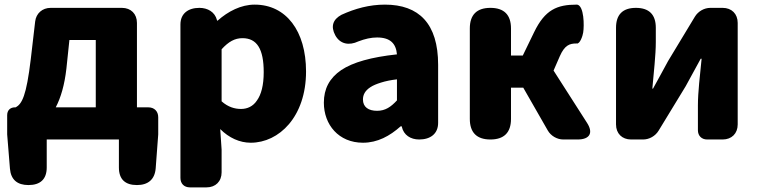

<svg xmlns="http://www.w3.org/2000/svg" viewBox="-20 -603 3281 830"><path d="M572 -354V-504C572 -543 546 -569 507 -569H355H199C163 -569 136 -545 132 -510L113 -347C94 -188 75 -154 48 -139H45C24 -139 11 -126 11 -105V-22L23 126C27 174 55 197 103 197C154 197 182 172 182 121V0H494V121C494 172 521 197 572 197C620 197 649 173 653 125L664 -22V-96C664 -122 647 -139 621 -139H572ZM394 -284V-139H307H221C243 -181 259 -236 267 -306L280 -430H394Z M760 -181V166C760 191 776 207 801 207H849H873C912 207 938 181 938 142V44L932 -45C970 -7 1016 14 1064 14C1186 14 1303 -98 1303 -294C1303 -469 1217 -583 1081 -583C1022 -583 966 -554 921 -514H918V-516C909 -551 878 -569 842 -569C794 -569 760 -545 760 -497ZM1091 -169C1074 -143 1049 -132 1022 -132C995 -132 966 -140 938 -165V-277V-390C968 -423 995 -438 1028 -438C1091 -438 1120 -391 1120 -291C1120 -234 1109 -194 1091 -169Z M1455 -300C1404 -265 1380 -219 1380 -159C1380 -64 1444 14 1549 14C1612 14 1665 -15 1712 -57H1717V-55C1725 -19 1755 0 1792 0C1840 0 1874 -24 1874 -72V-161V-323C1874 -501 1791 -583 1644 -583C1577 -583 1515 -566 1456 -539C1419 -519 1409 -489 1429 -451C1450 -412 1489 -405 1529 -424C1558 -435 1584 -441 1610 -441C1668 -441 1692 -414 1696 -368C1585 -356 1506 -334 1455 -300ZM1627 -246C1646 -252 1669 -257 1696 -260V-169C1670 -141 1646 -124 1610 -124C1573 -124 1549 -140 1549 -173C1549 -193 1558 -211 1581 -226C1593 -234 1608 -240 1627 -246Z M2011 -284V-89C2011 -30 2041 0 2100 0C2159 0 2189 -30 2189 -89V-224H2242L2348 -39C2361 -16 2388 0 2415 0H2467H2477C2530 0 2546 -29 2517 -73L2373 -298L2400 -360C2421 -408 2443 -415 2471 -415C2472 -415 2472 -415 2473 -415C2487 -412 2499 -448 2501 -462C2506 -492 2505 -578 2475 -583C2474 -583 2474 -583 2473 -583C2388 -583 2336 -561 2289 -464L2240 -363H2189V-480C2189 -539 2159 -569 2100 -569C2041 -569 2011 -539 2011 -480Z M3169 -284V-504C3169 -543 3143 -569 3104 -569H3051C3024 -569 2998 -554 2984 -531L2868 -339C2851 -306 2821 -254 2803 -220H2800C2806 -289 2815 -365 2815 -421V-483C2815 -540 2786 -569 2729 -569C2672 -569 2643 -540 2643 -483V-65C2643 -26 2669 0 2708 0H2760C2787 0 2813 -15 2827 -38L2944 -230C2962 -262 2990 -315 3009 -349H3013C3006 -279 2997 -204 2997 -148V-40C2997 -16 3013 0 3037 0H3083H3104C3143 0 3169 -26 3169 -65Z"/></svg>

Font: GenSenRounded2 TW H
Style: Regular
Weight: 900
Version: Version 2.100;PS 2.1;hotconv 16.6.51;makeotf.lib2.5.65220 DE